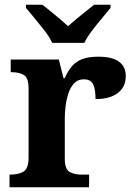

<svg xmlns="http://www.w3.org/2000/svg" viewBox="-20 -786 563 806"><path d="M20 0V-53H23Q57 -53 78.5 -65.5Q100 -78 100 -125V-415Q100 -459 80.5 -471Q61 -483 28 -483H25V-536H227L246.5 -458H251.6Q265 -488 282 -508Q299 -528 325.5 -538Q352 -548 393 -548Q451.6 -548 479.8 -526.9Q508 -505.8 508 -467Q508 -421 474.5 -395.5Q441 -370 381 -370Q381 -411 371 -432Q361 -453 332 -453Q306 -453 290 -435Q274 -417 266 -390.5Q258 -364 255 -337Q252 -310 252 -293V-120Q252 -76 272 -64.5Q292 -53 322 -53H354V0ZM199 -606Q189 -629 168.5 -655.5Q148 -682 126.5 -708Q105 -734 89 -753V-766H158Q179 -750 211.5 -723Q244 -696 266 -676Q281 -690 301 -706.5Q321 -723 341 -739Q361 -755 375 -766H444V-753Q429 -734 407 -708Q385 -682 365 -655.5Q345 -629 334 -606Z"/></svg>

Font: Noto Serif Vithkuqi
Style: Regular
Weight: 400
Version: Version 1.005